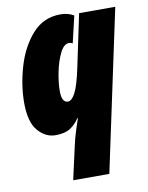

<svg xmlns="http://www.w3.org/2000/svg" viewBox="-89 -627 720 931"><g transform="rotate(-10 271.0 -161.5)"><path d="M373 240 542 -553H364L309 -292Q291 -207 273 -173.5Q255 -140 237 -140Q206 -140 206 -197Q206 -238 216.5 -290Q227 -342 246 -380.5Q265 -419 290 -419Q300 -419 308 -414L339 -546Q311 -563 273 -563Q189 -563 134 -500.5Q79 -438 52.5 -347Q26 -256 26 -170Q26 -76 63 -33Q100 10 149 10Q196 10 222.5 -7.5Q249 -25 267 -53H270Q265 -38 252.5 -0.5Q240 37 230 84L195 240Z"/></g></svg>

Font: Noto Sans Display SemiCondensed Black
Style: Italic
Weight: 900
Width: 4
Designer: Monotype Design team
Foundry: Monotype Imaging Inc.
Version: 1.000